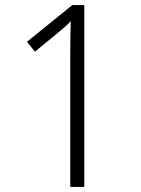

<svg xmlns="http://www.w3.org/2000/svg" viewBox="-20 -734 553 754"><path d="M311 0H256V-528Q256 -567 256.5 -595.5Q257 -624 258 -651Q247 -639 235.5 -629Q224 -619 206 -604L117 -531L86 -570L264 -714H311Z"/></svg>

Font: Noto Sans Khmer UI SemiCondensed Light
Style: Regular
Weight: 300
Width: 4
Designer: Danh Hong and the Monotype Design Team
Foundry: Monotype Imaging Inc.
Version: Version 2.002; ttfautohint (v1.8.4.7-5d5b)